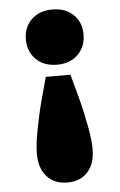

<svg xmlns="http://www.w3.org/2000/svg" viewBox="-52 -573 483 776"><g transform="rotate(-5 190.0 -185.0)"><path d="M240 -267Q253 -219 263.5 -180.5Q274 -142 281 -109.5Q288 -77 293 -50Q298 -23 300.5 -1Q303 21 303 41Q303 99 273 132.5Q243 166 190 166Q138 166 107.5 132.5Q77 99 77 41Q77 21 79.5 -1Q82 -23 87 -50Q92 -77 99 -109.5Q106 -142 116.5 -180.5Q127 -219 140 -267ZM190 -536Q243 -536 275 -505Q307 -474 307 -424Q307 -375 275 -343.5Q243 -312 190 -312Q137 -312 105 -343.5Q73 -375 73 -424Q73 -474 105 -505Q137 -536 190 -536Z"/></g></svg>

Font: Montagu Slab 24pt
Style: Bold
Weight: 700
Designer: Florian Karsten
Foundry: Florian Karsten
Version: Version 1.000